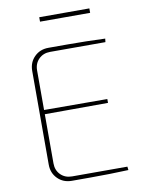

<svg xmlns="http://www.w3.org/2000/svg" viewBox="-93 -917 737 981"><g transform="rotate(-10 275.5 -426.0)"><path d="M199 -690Q248 -690 297 -690Q346 -690 395 -689Q444 -688 493 -686L491 -668H204Q168 -668 145 -645Q122 -622 122 -586V-104Q122 -68 145 -45Q168 -22 204 -22H491L493 -4Q444 -2 395 -1Q346 0 297 0Q248 0 199 0Q155 0 126 -29Q97 -58 97 -102V-588Q97 -632 126 -661Q155 -690 199 -690ZM114 -381 450 -380V-360L114 -359ZM440 -852V-829H180V-852Z"/></g></svg>

Font: Exo 2 Thin
Style: Regular
Weight: 250
Designer: Natanael Gama
Foundry: Natanael Gama
Version: Version 2.010